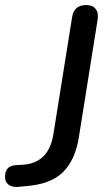

<svg xmlns="http://www.w3.org/2000/svg" viewBox="-66 -732 424 759"><path d="M3 7Q-20 8 -33.5 -3Q-47 -14 -46 -35Q-45 -77 -4 -79L27 -81Q127 -89 145 -201L219 -664Q226 -712 275 -712Q300 -712 312 -697Q324 -682 320 -655L246 -191Q232 -100 183 -51.5Q134 -3 34 4Z"/></svg>

Font: Nunito SemiBold
Style: Italic
Weight: 600
Italic angle: -9°
Designer: Vernon Adams
Foundry: Vernon Adams
Version: Version 3.601; ttfautohint (v1.8.2.53-6de2)